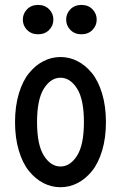

<svg xmlns="http://www.w3.org/2000/svg" viewBox="-20 -763 499 792"><path d="M361.3 -639.4Q343.8 -621.6 315.9 -621.6Q288.1 -621.6 270.5 -639.4Q252.9 -657.2 252.9 -682.1Q252.9 -707 270.5 -724.9Q288.1 -742.7 315.9 -742.7Q343.8 -742.7 361.3 -724.9Q378.9 -707 378.9 -682.1Q378.9 -657.2 361.3 -639.4ZM182.6 -639.4Q165 -621.6 137.2 -621.6Q109.4 -621.6 91.8 -639.4Q74.2 -657.2 74.2 -682.1Q74.2 -707 91.8 -724.9Q109.4 -742.7 137.2 -742.7Q165 -742.7 182.6 -724.9Q200.2 -707 200.2 -682.1Q200.2 -657.2 182.6 -639.4ZM299.8 -7.8Q266.6 9.3 229.5 9.3Q192.4 9.3 159.2 -7.8Q126 -24.9 99.6 -57.4Q73.2 -89.8 57.6 -142.1Q42 -194.3 42 -259.3Q42 -324.2 57.6 -376.5Q73.2 -428.7 99.6 -461.2Q126 -493.7 159.2 -510.7Q192.4 -527.8 229.5 -527.8Q266.6 -527.8 299.8 -510.7Q333 -493.7 359.4 -461.2Q385.7 -428.7 401.4 -376.5Q417 -324.2 417 -259.3Q417 -194.3 401.4 -142.1Q385.7 -89.8 359.4 -57.4Q333 -24.9 299.8 -7.8ZM161.1 -120.8Q189.5 -76.2 229.5 -76.2Q269.5 -76.2 297.9 -120.8Q326.2 -165.5 326.2 -259.3Q326.2 -353 297.9 -397.7Q269.5 -442.4 229.5 -442.4Q189.5 -442.4 161.1 -397.7Q132.8 -353 132.8 -259.3Q132.8 -165.5 161.1 -120.8Z"/></svg>

Font: Voltaire
Style: Regular
Weight: 400
Designer: Yvonne Schttler
Foundry: Yvonne Schttler
Version: Version 1.003